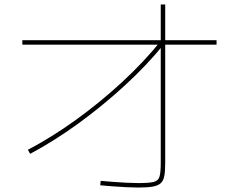

<svg xmlns="http://www.w3.org/2000/svg" viewBox="-20 -825 1040 860"><path d="M105 -154Q213 -211 320.5 -288.5Q428 -366 526 -456.5Q624 -547 700 -641L716 -629Q639 -534 540 -443Q441 -352 332.5 -273Q224 -194 115 -136ZM600 15Q577 15 545.5 13.5Q514 12 483 9.5Q452 7 429 5L431 -15Q454 -13 484.5 -10.5Q515 -8 546 -6.5Q577 -5 600 -5Q647 -5 668 -10Q689 -15 694.5 -34Q700 -53 700 -95V-805H720V-95Q720 -59 716 -37Q712 -15 699.5 -4Q687 7 663 11Q639 15 600 15ZM80 -625V-645H950V-625Z"/></svg>

Font: M PLUS 1 Thin
Style: Regular
Weight: 100
Designer: Coji Morishita
Foundry: UNDERFOREST DESIGN
Version: Version 1.001